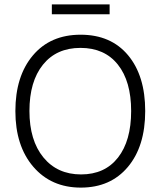

<svg xmlns="http://www.w3.org/2000/svg" viewBox="-20 -846 731 874"><path d="M479 -781H216V-826H479ZM346.5 -628Q237 -628 175.5 -551.5Q114 -475 114 -341Q114 -207 177.5 -129.5Q241 -52 349 -52Q457 -52 517 -128.5Q577 -205 577 -340.5Q577 -476 516.5 -552Q456 -628 346.5 -628ZM347 -688Q485 -688 563 -594.5Q641 -501 641 -340.5Q641 -180 562 -86Q483 8 348 8Q213 8 131.5 -87Q50 -182 50 -340.5Q50 -499 129.5 -593.5Q209 -688 347 -688Z"/></svg>

Font: Hind Colombo Light
Style: Regular
Weight: 300
Designer: Jyotish Sonowal, Aditi Pimprikar
Foundry: Indian Type Foundry
Version: Version 1.000;PS 1.0;hotconv 1.0.86;makeotf.lib2.5.63406; tt